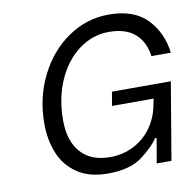

<svg xmlns="http://www.w3.org/2000/svg" viewBox="-80 -797 899 886"><g transform="rotate(-10 369.0 -354.0)"><path d="M106 -270Q106 -392 157 -494Q208 -596 295 -655.5Q382 -715 486 -715Q603 -715 664.5 -651.5Q726 -588 738 -492H647Q638 -560 594.5 -598Q551 -636 473 -636Q395 -636 331 -588Q267 -540 230.5 -457Q194 -374 194 -271Q194 -173 242 -119.5Q290 -66 378 -66Q440 -66 491 -92.5Q542 -119 574.5 -165.5Q607 -212 617 -269L623 -297H428L439 -362H715L654 0H585L605 -116H597Q577 -82 519 -37.5Q461 7 356 7Q269 7 213 -31Q157 -69 131.5 -131.5Q106 -194 106 -270Z"/></g></svg>

Font: Be Vietnam
Style: Italic
Weight: 400
Italic angle: -9.33299°
Designer: Gabriel Lam
Foundry: TypeRant
Version: Version 3.000